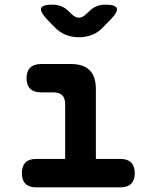

<svg xmlns="http://www.w3.org/2000/svg" viewBox="-20 -805 640 825"><path d="M499 -122Q528 -122 543.5 -106.5Q559 -91 559 -61Q559 -31 543.5 -15.5Q528 0 498 0H135Q105 0 89.5 -15.5Q74 -31 74 -61Q74 -91 89 -106.5Q104 -122 134 -122H260V-357Q260 -383 247.5 -395.5Q235 -408 210 -408H157Q126 -408 110 -423.5Q94 -439 94 -469Q94 -499 110 -514.5Q126 -530 157 -530H284Q339 -530 365.5 -503Q392 -476 392 -422V-122ZM205 -785Q226 -785 243.5 -778Q261 -771 276 -756L286 -746Q303 -729 319 -729Q335 -729 352 -746L362 -755Q377 -771 394.5 -778Q412 -785 433 -785Q475 -785 481.5 -770.5Q488 -756 459 -725L424 -689Q403 -666 376.5 -655.5Q350 -645 319 -645Q288 -645 262 -655.5Q236 -666 214 -689L179 -725Q151 -756 157 -770.5Q163 -785 205 -785Z"/></svg>

Font: Maple Mono NL
Style: Bold
Weight: 700
Monospace: yes
Designer: subframe7536
Version: Version 7.000